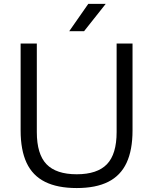

<svg xmlns="http://www.w3.org/2000/svg" viewBox="-20 -966 794 996"><path d="M378 9.5Q278 9.5 213.5 -22.8Q149 -55 118 -121.2Q87 -187.5 87 -289.5V-740H171V-281Q171 -166.5 221.2 -114.2Q271.5 -62 378 -62Q484.5 -62 534.8 -114.2Q585 -166.5 585 -281V-740H667.5V-289.5Q667.5 -187.5 636.5 -121.2Q605.5 -55 541.5 -22.8Q477.5 9.5 378 9.5ZM339 -804 438 -946H528.5L416 -804Z"/></svg>

Font: Encode Sans SemiExpanded
Style: Regular
Weight: 400
Width: 6
Designer: Multiple Designers
Foundry: Impallari Type
Version: Version 3.002